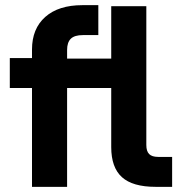

<svg xmlns="http://www.w3.org/2000/svg" viewBox="-20 -724 689 744"><path d="M647 -116V0H583Q494 0 452.5 -37.5Q411 -75 411 -154V-383H240V0H104V-383H18V-499H104V-532Q104 -613 155.5 -658.5Q207 -704 299 -704H361V-588H301Q269 -588 254.5 -574Q240 -560 240 -530V-497H411V-700H547V-162Q547 -138 558 -127Q569 -116 593 -116Z"/></svg>

Font: Stavian Bold
Style: Bold
Weight: 700
Version: Version 1.000; ttfautohint (v1.6)